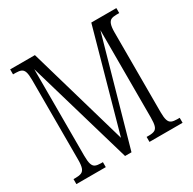

<svg xmlns="http://www.w3.org/2000/svg" viewBox="-157 -875 1040 1035"><g transform="rotate(-30 362.5 -357.0)"><path d="M32 0V-31H46Q68 -31 81 -36.5Q94 -42 100 -58.5Q106 -75 106 -108V-605Q106 -639 100.5 -655.5Q95 -672 82.5 -677.5Q70 -683 49 -683H32V-714H186L365 -96L537 -714H693V-683H675Q655 -683 643 -677.5Q631 -672 625 -655Q619 -638 619 -605V-109Q619 -76 624.5 -59Q630 -42 643 -36.5Q656 -31 677 -31H693V0H487V-31H502Q524 -31 536.5 -37Q549 -43 554 -60Q559 -77 559 -111V-654L375 0H335L145 -650V-111Q145 -77 150.5 -59.5Q156 -42 168.5 -36.5Q181 -31 202 -31H215V0Z"/></g></svg>

Font: Noto Serif Khmer ExtraCondensed Light
Style: Regular
Weight: 300
Width: 2
Designer: Danh Hong and the Monotype Design Team
Foundry: Monotype Imaging Inc.
Version: Version 2.004